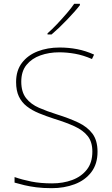

<svg xmlns="http://www.w3.org/2000/svg" viewBox="-20 -972 583 1002"><path d="M489 -180Q489 -116 456.5 -73.5Q424 -31 369.5 -10.5Q315 10 250 10Q204 10 169.5 5.5Q135 1 107.5 -5.5Q80 -12 56 -19V-48Q96 -34 143.5 -24.5Q191 -15 252 -15Q309 -15 356.5 -32.5Q404 -50 433 -86.5Q462 -123 462 -181Q462 -231 438 -261.5Q414 -292 369.5 -312.5Q325 -333 263 -352Q220 -366 183.5 -381Q147 -396 120 -417Q93 -438 78.5 -468.5Q64 -499 64 -544Q64 -604 94.5 -644Q125 -684 176.5 -704Q228 -724 291 -724Q338 -724 382.5 -715.5Q427 -707 471 -687L460 -664Q414 -684 371.5 -691.5Q329 -699 289 -699Q236 -699 191 -683Q146 -667 118.5 -633.5Q91 -600 91 -546Q91 -492 116 -460Q141 -428 183.5 -409.5Q226 -391 277 -375Q341 -355 388.5 -332.5Q436 -310 462.5 -274.5Q489 -239 489 -180ZM397 -945Q384 -928 366.5 -908.5Q349 -889 329.5 -868.5Q310 -848 289.5 -828.5Q269 -809 249 -792H228V-798Q251 -818 277.5 -846Q304 -874 328.5 -902.5Q353 -931 367 -952H397Z"/></svg>

Font: Noto Sans Cham Thin
Style: Regular
Weight: 250
Version: Version 2.002